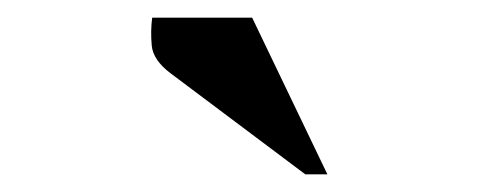

<svg xmlns="http://www.w3.org/2000/svg" viewBox="-20 -727 540 217"><path d="M325 -530 173 -644Q153 -659 151.5 -675.5Q150 -692 152 -707H265L350 -530Z"/></svg>

Font: Spectral SC ExtraBold
Style: Italic
Weight: 800
Italic angle: -10°
Designer: Jean-Baptiste Levee
Foundry: Production Type
Version: Version 2.001